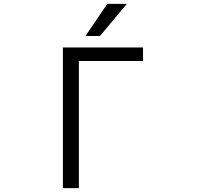

<svg xmlns="http://www.w3.org/2000/svg" viewBox="-20 -977 1040 997"><path d="M499 -790H423.8L537.1 -957H638.7ZM389.6 -660.2V0H306.6V-730.5H722.7V-660.2Z"/></svg>

Font: Gen Shin Gothic Monospace Normal
Style: Regular
Weight: 350
Designer: [Source Han Sans]
Ryoko NISHIZUKA  (kana & ideographs); Paul D. Hunt (Latin, Greek & Cyrillic); Wenlong ZHANG  (bopomofo
Version: Version 1.002.20150607